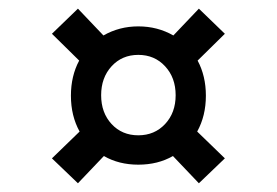

<svg xmlns="http://www.w3.org/2000/svg" viewBox="-20 -540 640 444"><path d="M160.2 -116.2 100.1 -173.8 164.1 -235.8Q144 -272 144 -318.8Q144 -364.3 163.1 -399.9L100.1 -461.9L160.2 -520L219.2 -458Q255.9 -479 299.8 -479Q344.2 -479 380.9 -458L439.9 -520L500 -461.9L437 -399.9Q456.1 -364.3 456.1 -318.8Q456.1 -272 436 -235.8L500 -173.8L439.9 -116.2L379.9 -179.2Q345.2 -159.2 299.8 -159.2Q254.9 -159.2 220.2 -179.2ZM238 -253.2Q262.2 -227.1 299.8 -227.1Q337.4 -227.1 361.8 -253.2Q386.2 -279.3 386.2 -319.8Q386.2 -360.4 361.8 -386.7Q337.4 -413.1 299.8 -413.1Q262.2 -413.1 238 -386.7Q213.9 -360.4 213.9 -319.8Q213.9 -279.3 238 -253.2Z"/></svg>

Font: Apfel Grotezk
Style: Regular
Weight: 400
Designer: Luigi Gorlero
Foundry: © 2023, Luigi Gorlero & Collletttivo
Version: Version 2.000;Glyphs 3.2 (3217)